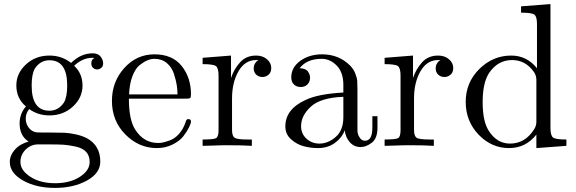

<svg xmlns="http://www.w3.org/2000/svg" viewBox="-20 -714 2821 940"><path d="M28 79Q28 47 52.5 19Q77 -9 120 -21Q76 -49 76 -110Q76 -157 107 -193Q60 -232 60 -296Q60 -355 107 -398.5Q154 -442 222 -442Q282 -442 328 -406Q376 -453 434 -453Q460 -453 472.5 -437Q485 -421 485 -404Q485 -389 475.5 -381.5Q466 -374 456 -374Q444 -374 435.5 -382Q427 -390 427 -403Q427 -424 443 -430Q440 -431 433 -431Q384 -431 343 -392Q384 -354 384 -295Q384 -236 337 -192.5Q290 -149 222 -149Q166 -149 123 -180Q106 -160 106 -133Q106 -108 121 -88.5Q136 -69 159 -66Q166 -65 234 -65Q274 -65 296 -64Q318 -63 349.5 -56.5Q381 -50 406 -37Q471 -1 471 77Q471 134 405.5 170Q340 206 249 206Q157 206 92.5 169.5Q28 133 28 79ZM80 79Q80 120 128.5 151.5Q177 183 250 183Q322 183 370.5 152Q419 121 419 79Q419 49 402 30Q385 11 350 3.5Q315 -4 290.5 -5.5Q266 -7 221 -7H162Q128 -5 104 20Q80 45 80 79ZM135 -295Q135 -172 222 -172Q266 -172 293 -212Q309 -239 309 -296Q309 -419 222 -419Q178 -419 151 -379Q135 -352 135 -295Z M528 -220Q528 -314 588.5 -381Q649 -448 736 -448Q824 -448 869.5 -391Q915 -334 915 -252Q915 -237 911 -234Q907 -231 890 -231H611Q611 -129 641 -81Q683 -14 754 -14Q764 -14 775.5 -16Q787 -18 811 -26.5Q835 -35 856 -58Q877 -81 889 -117Q892 -131 902 -131Q915 -131 915 -119Q915 -110 905.5 -90.5Q896 -71 878 -47.5Q860 -24 825 -6.5Q790 11 748 11Q660 11 594 -55.5Q528 -122 528 -220ZM612 -252H849Q849 -273 845.5 -296.5Q842 -320 831.5 -352.5Q821 -385 796.5 -405.5Q772 -426 736 -426Q720 -426 702.5 -419Q685 -412 664 -395.5Q643 -379 628.5 -341.5Q614 -304 612 -252Z M972 0V-31Q1025 -31 1037.5 -37.5Q1050 -44 1050 -76V-344Q1050 -381 1037 -390.5Q1024 -400 972 -400V-431L1111 -442V-332Q1125 -375 1155 -408.5Q1185 -442 1234 -442Q1266 -442 1287 -424Q1308 -406 1308 -381Q1308 -359 1294.5 -348Q1281 -337 1265 -337Q1247 -337 1234.5 -348.5Q1222 -360 1222 -380Q1222 -392 1227.5 -401.5Q1233 -411 1237.5 -414.5Q1242 -418 1245 -419Q1243 -420 1234 -420Q1179 -420 1147.5 -365Q1116 -310 1116 -232V-78Q1116 -49 1128 -40Q1140 -31 1192 -31H1213V0Q1173 -3 1086 -3Q1074 -3 1055 -2.5Q1036 -2 1011 -1Q986 0 972 0Z M1377 -95Q1377 -180 1477 -225Q1537 -254 1661 -261V-298Q1661 -360 1628.5 -393Q1596 -426 1555 -426Q1482 -426 1447 -380Q1477 -379 1487.5 -364Q1498 -349 1498 -334Q1498 -314 1485.5 -301Q1473 -288 1452 -288Q1432 -288 1419 -300.5Q1406 -313 1406 -335Q1406 -384 1450 -416Q1494 -448 1557 -448Q1639 -448 1694 -393Q1711 -376 1719.5 -354Q1728 -332 1729 -317.5Q1730 -303 1730 -275V-75Q1730 -69 1732 -59.5Q1734 -50 1743 -37.5Q1752 -25 1767 -25Q1803 -25 1803 -89V-145H1828V-89Q1828 -36 1800 -15Q1772 6 1746 6Q1713 6 1692 -18.5Q1671 -43 1668 -76Q1653 -38 1618.5 -13.5Q1584 11 1537 11Q1501 11 1467 2Q1433 -7 1405 -32Q1377 -57 1377 -95ZM1454 -96Q1454 -59 1480.5 -35Q1507 -11 1544 -11Q1586 -11 1623.5 -43.5Q1661 -76 1661 -140V-240Q1550 -236 1502 -192Q1454 -148 1454 -96Z M1863 0V-31Q1916 -31 1928.5 -37.5Q1941 -44 1941 -76V-344Q1941 -381 1928 -390.5Q1915 -400 1863 -400V-431L2002 -442V-332Q2016 -375 2046 -408.5Q2076 -442 2125 -442Q2157 -442 2178 -424Q2199 -406 2199 -381Q2199 -359 2185.5 -348Q2172 -337 2156 -337Q2138 -337 2125.5 -348.5Q2113 -360 2113 -380Q2113 -392 2118.5 -401.5Q2124 -411 2128.5 -414.5Q2133 -418 2136 -419Q2134 -420 2125 -420Q2070 -420 2038.5 -365Q2007 -310 2007 -232V-78Q2007 -49 2019 -40Q2031 -31 2083 -31H2104V0Q2064 -3 1977 -3Q1965 -3 1946 -2.5Q1927 -2 1902 -1Q1877 0 1863 0Z M2260 -215Q2260 -310 2326.5 -376Q2393 -442 2483 -442Q2559 -442 2609 -380V-596Q2609 -633 2596 -642.5Q2583 -652 2531 -652V-683L2675 -694V-87Q2675 -50 2688 -40.5Q2701 -31 2753 -31V0L2606 11V-55Q2554 11 2472 11Q2386 11 2323 -55Q2260 -121 2260 -215ZM2343 -214Q2343 -121 2372 -75Q2412 -11 2477 -11Q2551 -11 2595 -81Q2606 -98 2606 -118V-323Q2606 -343 2595 -360Q2554 -420 2487 -420Q2417 -420 2374 -356Q2343 -308 2343 -214Z"/></svg>

Font: CMU Serif
Style: Roman
Weight: 500
Version: Version 0.7.0